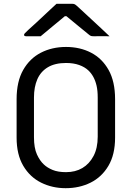

<svg xmlns="http://www.w3.org/2000/svg" viewBox="-20 -966 690 1006"><path d="M326 -720Q399 -720 457 -690Q515 -660 549 -599.5Q583 -539 583 -446V-245Q583 -156 548 -97Q513 -38 454.5 -9Q396 20 324 20Q254 20 195.5 -9Q137 -38 102 -97Q67 -156 67 -245V-446Q67 -539 101.5 -599.5Q136 -660 194.5 -690Q253 -720 326 -720ZM158 -247Q158 -191 173.5 -157Q189 -123 210 -104Q228 -87 256 -75.5Q284 -64 326 -64Q375 -64 411.5 -85.5Q448 -107 470 -148.5Q492 -190 492 -250V-455Q492 -491 486 -517Q480 -543 469 -563Q458 -583 443 -597Q424 -615 394.5 -625.5Q365 -636 326 -636Q268 -636 230.5 -613.5Q193 -591 175.5 -550.5Q158 -510 158 -455ZM276 -946Q286 -946 302 -946Q318 -946 334.5 -946Q351 -946 360 -946Q368 -946 373.5 -942.5Q379 -939 394 -925Q402 -918 420 -901Q438 -884 461.5 -862.5Q485 -841 509 -818.5Q533 -796 554 -776Q535 -777 513 -776.5Q491 -776 473 -776Q462 -776 457 -777.5Q452 -779 444 -786Q428 -799 392 -828.5Q356 -858 304 -901L357 -881Q341 -881 325 -881Q309 -881 293 -881L345 -902Q295 -860 258 -830Q221 -800 193 -776H117Q113 -776 110.5 -777Q108 -778 107 -779.5Q106 -781 106 -783Q106 -787 110 -791.5Q114 -796 129 -810Q142 -822 161.5 -839.5Q181 -857 202.5 -877.5Q224 -898 243.5 -916Q263 -934 276 -946Z"/></svg>

Font: Recursive
Style: Regular
Weight: 400
Version: Version 1.085